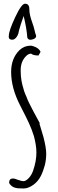

<svg xmlns="http://www.w3.org/2000/svg" viewBox="-20 -1020 318 1061"><path d="M150.9 -800.3C169.9 -803.2 179.7 -810.1 179.7 -821.8C179.7 -825.2 177.7 -828.6 175.8 -833.5C168 -866.7 164.1 -880.4 158.2 -895.5C147.9 -924.8 142.1 -945.8 142.1 -970.2C142.1 -989.7 133.8 -999.5 118.2 -999.5C105 -999.5 86.9 -974.1 63 -922.9C41 -875 28.8 -841.3 28.8 -822.3C27.8 -815.4 28.3 -808.6 33.7 -804.2C41.5 -799.8 49.8 -799.3 57.6 -802.7C68.8 -808.6 76.2 -820.3 81.1 -834C82 -841.8 86.9 -859.4 95.2 -886.2C100.6 -903.3 105.5 -917.5 110.8 -931.6C121.6 -886.7 128.4 -848.1 130.9 -812.5C134.3 -803.2 141.1 -799.3 150.9 -800.3ZM199.7 -339.8C197.3 -345.2 190.9 -355.5 181.2 -373.5L181.6 -373L165 -403.8L148.9 -435.1C141.1 -450.2 135.7 -460.9 133.3 -467.3V-466.8L125 -488.3V-487.8L120.6 -497.6C115.2 -510.3 111.8 -520.5 109.4 -530.3L109.9 -529.3C109.9 -529.3 108.4 -534.7 106.9 -539.1C101.6 -557.1 94.2 -587.4 94.2 -630.9C94.2 -663.1 103.5 -689 122.6 -708.5C131.8 -718.3 140.1 -723.1 151.9 -723.6C160.6 -716.3 173.8 -713.4 192.9 -713.4L204.1 -733.4C199.7 -744.1 190.9 -752.4 178.7 -758.8C167 -764.2 156.7 -767.6 148.9 -767.6C125.5 -767.6 105 -759.3 87.4 -742.7C57.1 -712.9 41.5 -672.4 41.5 -622.6C41.5 -563.5 58.1 -501.5 91.8 -436.5L106.9 -406.7C128.9 -363.8 151.9 -318.8 167.5 -267.6C175.3 -237.8 181.2 -206.5 181.2 -177.7C181.2 -145.5 175.3 -112.3 162.6 -75.7C156.7 -59.6 148.4 -45.4 137.2 -34.2C127.4 -24.4 118.2 -19 110.8 -19C101.6 -19 92.3 -21.5 80.6 -25.9L81.1 -25.4C68.8 -30.3 59.1 -33.7 51.3 -33.7C38.1 -33.7 30.3 -26.4 30.3 -9.3C40 8.8 56.6 18.1 78.1 20.5C84.5 21 96.2 21.5 111.3 21.5C128.4 21.5 147 13.7 164.1 1.5C181.6 -11.2 195.8 -27.8 205.6 -47.4C214.4 -64.9 222.2 -86.4 227.5 -106.4C232.9 -127.4 235.4 -149.4 235.4 -170.4C235.4 -191.9 230.5 -222.7 220.2 -262.2L202.1 -323.2C200.2 -329.1 198.7 -333 198.2 -335.4Z"/></svg>

Font: Amatic Mod Bold ONEptTWO
Style: Bold
Weight: 700
Designer: David Occhino Design
Foundry: David Occhino Design
Version: Version 1.2